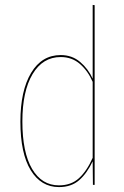

<svg xmlns="http://www.w3.org/2000/svg" viewBox="-20 -752 505 781"><path d="M365 -731V0H358L357 -96Q334 -47 302 -19Q270 9 220 9Q147 9 105 -59.5Q63 -128 63 -257Q63 -383 106.5 -455.5Q150 -528 227 -528Q273 -528 306 -500Q339 -472 357 -432V-732ZM357 -110V-419Q338 -463 305.5 -491.5Q273 -520 227 -520Q154 -520 112.5 -450.5Q71 -381 71 -258Q71 -132 110.5 -65Q150 2 220 2Q269 2 301 -27Q333 -56 357 -110Z"/></svg>

Font: Fira Sans Compressed Eight
Style: Regular
Weight: 100
Width: 1
Designer: bBox Type GmbH & Carrois Corporate GbR & Edenspiekermann AG
Foundry: bBox Type GmbH & Carrois Corporate GbR & Edenspiekermann AG
Version: Version 4.301